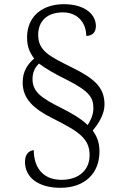

<svg xmlns="http://www.w3.org/2000/svg" viewBox="-20 -780 591 915"><path d="M268 115C387 115 454 43 454 -57C454 -107 439 -133 422 -158C451 -193 478 -236 478 -282C478 -363 431 -406 318 -461C213 -513 162 -539 162 -614C162 -679 204 -721 280 -721C351 -721 391 -670 391 -609C419 -609 437 -625 437 -656C437 -709 388 -760 284 -760C183 -760 109 -703 109 -602C109 -560 119 -533 143 -501C112 -475 88 -440 88 -387C88 -309 140 -261 233 -215C358 -152 407 -119 407 -40C407 30 356 77 273 77C181 77 141 14 141 -64C126 -64 99 -52 99 -9C99 66 163 115 268 115ZM398 -184C362 -218 318 -242 273 -265C179 -312 135 -341 135 -403C135 -438 149 -462 166 -477C201 -451 241 -428 296 -401C408 -344 425 -315 425 -263C425 -231 410 -203 398 -184Z"/></svg>

Font: Noto Serif Bengali Light
Style: Regular
Weight: 300
Designer: Juan Bruce, Universal Thirst, Indian Type Foundry and the Monotype Design Team.
Foundry: Monotype Imaging Inc.
Version: Version 2.003